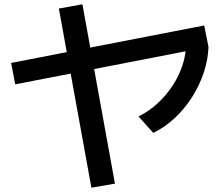

<svg xmlns="http://www.w3.org/2000/svg" viewBox="-20 -809 1040 897"><path d="M51 -415 32 -515 934 -690 954 -590ZM407 68 255 -769 365 -789 517 49ZM627 -265Q676 -289 716.5 -326.5Q757 -364 786.5 -409Q816 -454 832.5 -504Q849 -554 849 -603L954 -590Q952 -530 932 -470Q912 -410 877.5 -355.5Q843 -301 797 -258Q751 -215 696 -188Z"/></svg>

Font: M PLUS 1 Code Medium
Style: Regular
Weight: 500
Designer: Coji Morishita
Foundry: UNDERFOREST DESIGN
Version: Version 1.002